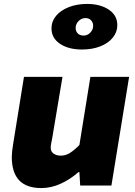

<svg xmlns="http://www.w3.org/2000/svg" viewBox="-20 -944 689 977"><path d="M40 -145Q40 -170 47 -212L102 -553H298L245 -237Q245 -237 241 -217Q238 -202 238 -192Q238 -173 252.5 -162.5Q267 -152 290 -152Q314 -152 335.5 -165.5Q357 -179 384 -206L440 -553H637L547 0H388L384 -68H379Q337 -31 288.5 -9Q240 13 190 13Q40 13 40 -145ZM242 -800Q242 -835 265 -863Q288 -891 329.5 -907.5Q371 -924 423 -924Q490 -924 533.5 -895Q577 -866 577 -816Q577 -781 554 -752.5Q531 -724 490 -708Q449 -692 397 -692Q329 -692 285.5 -721Q242 -750 242 -800ZM454 -813Q454 -829 443.5 -840.5Q433 -852 415 -852Q395 -852 380 -837Q365 -822 365 -802Q365 -785 375.5 -774Q386 -763 406 -763Q425 -763 439.5 -778Q454 -793 454 -813Z"/></svg>

Font: Nebula Sans Black
Style: Regular
Weight: 900
Italic angle: -9°
Designer: Paul D. Hunt for Adobe (as Source Sans)
Foundry: Nebula Entertainment & Broadcasting LLC
Version: Version 1.010